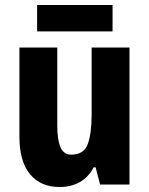

<svg xmlns="http://www.w3.org/2000/svg" viewBox="-20 -741 599 771"><path d="M500 -550V0H382L364 -69H356Q335 -29 300 -9.5Q265 10 220 10Q143 10 100.5 -41.5Q58 -93 58 -191V-550H210V-237Q210 -179 223 -149.5Q236 -120 266 -120Q317 -120 332.5 -162.5Q348 -205 348 -282V-550ZM432 -721V-615H129V-721Z"/></svg>

Font: Noto Sans Thai Cond ExtBd
Style: Regular
Weight: 800
Width: 3
Designer: Monotype Design Team
Foundry: Monotype Imaging Inc.
Version: Version 2.002; ttfautohint (v1.8.4.7-5d5b)